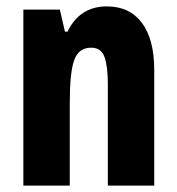

<svg xmlns="http://www.w3.org/2000/svg" viewBox="-20 -580 554 600"><path d="M314 -560Q385 -560 423.5 -508.5Q462 -457 462 -361V0H317V-316Q317 -373 306.5 -402Q296 -431 265 -431Q226 -431 212 -392.5Q198 -354 198 -258V0H53V-550H167L183 -481H191Q229 -560 314 -560Z"/></svg>

Font: Noto Sans Hebrew ExtraCondensed ExtraBold
Style: Regular
Weight: 800
Width: 2
Designer: Monotype Design Team
Foundry: Monotype Imaging Inc.
Version: Version 2.004; ttfautohint (v1.8.4.7-5d5b)